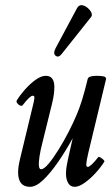

<svg xmlns="http://www.w3.org/2000/svg" viewBox="-20 -709 431 742"><path d="M96 13Q50 13 50 -43Q50 -65 58 -97L110 -313Q113 -327 113 -333Q113 -339 106 -339Q96 -339 68 -303Q65 -298 58 -301Q51 -304 46.5 -310.5Q42 -317 45 -321Q57 -341 76.5 -363Q96 -385 117.5 -400.5Q139 -416 157 -416Q190 -416 190 -373Q190 -362 188.5 -347.5Q187 -333 181 -308L144 -158Q136 -127 133 -106.5Q130 -86 130 -75Q130 -55 139 -55Q150 -55 168 -76.5Q186 -98 206.5 -131Q227 -164 245.5 -200Q264 -236 276 -265Q297 -312 319 -404Q322 -416 353 -416Q373 -416 381.5 -413.5Q390 -411 390 -404L321 -117Q314 -87 313.5 -75.5Q313 -64 319 -64Q330 -64 360 -102Q362 -104 368 -100.5Q374 -97 379.5 -92Q385 -87 383 -84Q370 -63 349.5 -40.5Q329 -18 307 -2.5Q285 13 269 13Q252 13 243.5 -1.5Q235 -16 235 -38Q235 -50 237 -63.5Q239 -77 245 -104L261 -175Q233 -124 203.5 -81.5Q174 -39 146.5 -13Q119 13 96 13ZM218 -500Q206 -485 195 -493.5Q184 -502 195 -523L278 -678Q285 -690 296 -689Q307 -688 317.5 -679.5Q328 -671 333 -660.5Q338 -650 331 -642Z"/></svg>

Font: Junicode Two Beta Condensed Medium
Style: Italic
Weight: 500
Width: 3
Italic angle: -9°
Version: Version 1.053; ttfautohint (v1.8.4)